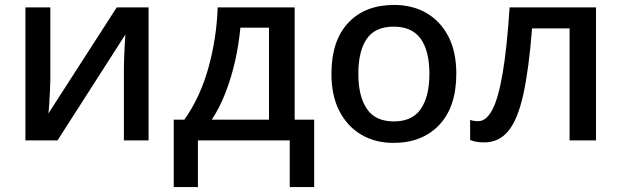

<svg xmlns="http://www.w3.org/2000/svg" viewBox="-20 -569 2518 778"><path d="M184 -245Q184 -229 182.5 -202Q181 -175 179.5 -148.5Q178 -122 176 -109L453 -539H582V0H482V-287Q482 -306 483 -334Q484 -362 485.5 -388.5Q487 -415 488 -429L213 0H83V-539H184Z M1174 -539V-84H1253V189H1154V0H782V189H684V-84H727Q792 -176 825 -296Q858 -416 862 -539ZM954 -457Q948 -391 933 -323.5Q918 -256 894 -194Q870 -132 838 -84H1070V-457Z M1829 -270Q1829 -136 1760 -63Q1691 10 1574 10Q1501 10 1444.5 -23Q1388 -56 1355.5 -118.5Q1323 -181 1323 -270Q1323 -404 1391 -476.5Q1459 -549 1577 -549Q1651 -549 1707.5 -516.5Q1764 -484 1796.5 -422Q1829 -360 1829 -270ZM1432 -270Q1432 -179 1466.5 -128Q1501 -77 1576 -77Q1651 -77 1685.5 -128Q1720 -179 1720 -270Q1720 -362 1685 -411.5Q1650 -461 1575 -461Q1500 -461 1466 -411.5Q1432 -362 1432 -270Z M2395 0H2288V-454H2136Q2123 -288 2100.5 -186.5Q2078 -85 2040 -38.5Q2002 8 1942 8Q1906 8 1885 -2V-83Q1899 -78 1918 -78Q1950 -78 1974.5 -123.5Q1999 -169 2016.5 -270.5Q2034 -372 2045 -539H2395Z"/></svg>

Font: Noto Sans Medium
Style: Regular
Weight: 500
Designer: Monotype Design Team
Foundry: Monotype Imaging Inc.
Version: Version 2.007